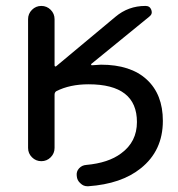

<svg xmlns="http://www.w3.org/2000/svg" viewBox="-20 -567 604 651"><path d="M165 -345.7Q165 -342.8 167 -341.8Q168.9 -340.8 170.9 -342.8L371.1 -509.8Q415 -546.9 472.7 -546.9H473.6Q488.3 -546.9 493.2 -533.2Q498 -519.5 486.3 -510.7L290 -350.6Q288.1 -349.6 289.1 -347.7Q290 -345.7 291 -345.7Q305.7 -346.7 322.3 -347.7Q422.9 -347.7 477.5 -297.4Q532.2 -247.1 532.2 -157.2Q532.2 -55.7 457 3.9Q391.6 56.6 279.3 64.5Q278.3 64.5 276.4 64.5Q262.7 64.5 252.9 54.7Q241.2 44.9 240.2 29.3Q238.3 14.6 248 3.9Q257.8 -6.8 272.5 -7.8Q347.7 -14.6 390.6 -46.9Q444.3 -85.9 444.3 -153.3Q444.3 -281.2 280.3 -281.2Q216.8 -281.2 170.9 -257.8Q165 -253.9 165 -246.1V-65.4Q165 -46.9 151.9 -33.7Q138.7 -20.5 120.1 -20.5Q101.6 -20.5 88.4 -33.7Q75.2 -46.9 75.2 -65.4V-502Q75.2 -520.5 88.4 -533.7Q101.6 -546.9 120.1 -546.9Q138.7 -546.9 151.9 -533.7Q165 -520.5 165 -502Z"/></svg>

Font: Gen Jyuu Gothic P Regular
Style: Regular
Weight: 400
Designer: [Source Han Sans]
Ryoko NISHIZUKA  (kana & ideographs); Paul D. Hunt (Latin, Greek & Cyrillic); Wenlong ZHANG  (bopomofo
Version: Version 1.002.20150607